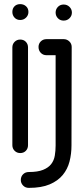

<svg xmlns="http://www.w3.org/2000/svg" viewBox="-20 -743 409 932"><path d="M78 -646Q61 -646 50.5 -657.5Q40 -669 40 -685Q40 -702 50.5 -712.5Q61 -723 78 -723Q95 -723 106.5 -712.5Q118 -702 118 -685Q118 -669 106.5 -657.5Q95 -646 78 -646ZM40 -513Q40 -529 51 -540Q62 -551 78 -551Q95 -551 105.5 -540Q116 -529 116 -513V-38Q116 -22 105.5 -11Q95 0 78 0Q62 0 51 -11Q40 -22 40 -38ZM327 -37Q327 4 317.5 41Q308 78 284.5 106.5Q261 135 221 152Q181 169 120 169Q103 169 92 157.5Q81 146 81 131Q81 114 92 103Q103 92 120 92Q163 92 189 81.5Q215 71 228.5 53.5Q242 36 246 12.5Q250 -11 250 -37V-475H206Q189 -475 178 -486.5Q167 -498 167 -515Q167 -531 178 -542Q189 -553 206 -553H289Q305 -553 316.5 -542Q328 -531 328 -515ZM289 -643Q272 -643 261 -654.5Q250 -666 250 -682Q250 -698 261 -709.5Q272 -721 289 -721Q306 -721 317.5 -709.5Q329 -698 329 -682Q329 -666 317.5 -654.5Q306 -643 289 -643Z"/></svg>

Font: VDS Compensated
Style: Light
Weight: 300
Designer: artmaker
Foundry: artmaker
Version: Version 1.000 2012 initial release